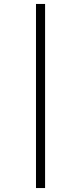

<svg xmlns="http://www.w3.org/2000/svg" viewBox="-20 -720 410 971"><path d="M208 -700V231H162V-700Z"/></svg>

Font: Redaction
Style: Regular
Weight: 400
Designer: Jeremy Mickel / Forest Young
Foundry: MCKL
Version: Version 2.001; Redaction